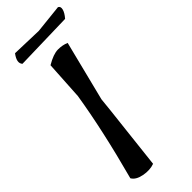

<svg xmlns="http://www.w3.org/2000/svg" viewBox="-287 -918 949 949"><g transform="rotate(-45 187.5 -443.5)"><path d="M365 -887Q378 -881 373.5 -862.5Q369 -844 349 -821L43 -813Q23 -835 54 -876L215 -871ZM136 -710Q185 -739 217 -739Q249 -739 274 -728L195 -413Q190 -359 174 -221Q158 -83 150 -7Q117 5 75.5 -3Q34 -11 20 -36Q91 -300 124 -507Z"/></g></svg>

Font: Tillana Medium
Style: Regular
Weight: 500
Designer: Lipi Raval (Devanagari, Latin), Jonny Pinhorn (Latin)
Foundry: Indian Type Foundry
Version: Version 2.003;PS 1.0;hotconv 1.0.79;makeotf.lib2.5.61930; tt